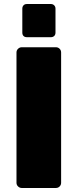

<svg xmlns="http://www.w3.org/2000/svg" viewBox="-20 -935 386 955"><path d="M88 0Q78 0 70 -7.5Q62 -15 62 -26V-674Q62 -685 70 -692.5Q78 -700 88 -700H258Q269 -700 276.5 -692.5Q284 -685 284 -674V-26Q284 -15 276.5 -7.5Q269 0 258 0ZM114 -750Q103 -750 97 -756Q91 -762 91 -773V-892Q91 -902 97 -908.5Q103 -915 114 -915H233Q243 -915 249.5 -908.5Q256 -902 256 -892V-773Q256 -762 249.5 -756Q243 -750 233 -750Z"/></svg>

Font: Rubik ExtraBold
Style: Regular
Weight: 800
Designer: Hubert and Fischer
Foundry: Hubert and Fischer
Version: Version 2.300;gftools[0.9.30]